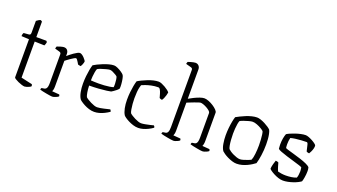

<svg xmlns="http://www.w3.org/2000/svg" viewBox="-66 -1350 3338 1900"><g transform="rotate(20 1603.0 -400.0)"><path d="M230 0Q219 0 199.5 -6Q180 -12 160 -21Q140 -30 126 -39Q112 -48 112 -54V-455L32 -459Q32 -474 35.5 -483.5Q39 -493 42 -495L93 -499Q104 -500 109 -505Q114 -510 114 -526V-649Q122 -655 134 -663Q146 -671 158 -673L173 -663V-500H279L288 -489Q287 -477 283 -466Q279 -455 276 -450L173 -453V-73L290 -47Q292 -45 294 -39.5Q296 -34 296 -27Q290 -20 277 -14Q264 -8 250.5 -4Q237 0 230 0Z M520 0Q513 0 495.5 -2.5Q478 -5 457 -9Q436 -13 417 -17Q398 -21 387 -25Q387 -31 389.5 -36.5Q392 -42 394 -44L421 -48Q432 -50 439.5 -57.5Q447 -65 450.5 -80.5Q454 -96 454 -119V-420Q454 -429 450 -434.5Q446 -440 436 -443L387 -457Q388 -465 390.5 -471.5Q393 -478 394 -481Q408 -487 431.5 -493.5Q455 -500 465 -500Q489 -500 501.5 -485Q514 -470 514 -446V-424Q523 -432 539 -445Q555 -458 573 -470.5Q591 -483 607 -491.5Q623 -500 633 -500Q643 -500 655.5 -492Q668 -484 679 -472.5Q690 -461 697.5 -450.5Q705 -440 705 -436Q705 -432 702.5 -422.5Q700 -413 695.5 -402Q691 -391 684 -380Q675 -380 666.5 -382.5Q658 -385 654 -386Q649 -395 641.5 -407.5Q634 -420 627 -429Q620 -438 614 -438Q608 -438 594 -430Q580 -422 564 -411Q548 -400 534 -389.5Q520 -379 514 -374V-105Q514 -83 510.5 -69Q507 -55 504 -50L580 -44Q582 -42 584 -37.5Q586 -33 586 -26Q580 -20 568 -14Q556 -8 543 -4Q530 0 520 0Z M962 0Q935 0 907.5 -8.5Q880 -17 856.5 -29.5Q833 -42 817 -53.5Q801 -65 797 -71Q780 -97 772 -138.5Q764 -180 764 -225Q764 -267 768 -305Q772 -343 778 -374.5Q784 -406 791 -428Q805 -437 829 -449Q853 -461 882 -472.5Q911 -484 940 -492Q969 -500 993 -500Q1009 -500 1032 -489.5Q1055 -479 1075.5 -465Q1096 -451 1104 -440Q1111 -429 1116 -402.5Q1121 -376 1123 -348Q1125 -320 1123 -303Q1115 -292 1101 -280.5Q1087 -269 1073.5 -260Q1060 -251 1053 -247Q1043 -244 1008.5 -239.5Q974 -235 926 -231.5Q878 -228 828 -228Q829 -189 834.5 -157.5Q840 -126 847 -112Q855 -104 871 -94Q887 -84 906 -74.5Q925 -65 943 -59Q961 -53 974 -53Q987 -53 1005.5 -56Q1024 -59 1043.5 -63.5Q1063 -68 1079.5 -72Q1096 -76 1105 -78Q1109 -76 1112.5 -68.5Q1116 -61 1117 -57Q1094 -41 1068 -28Q1042 -15 1015 -7.5Q988 0 962 0ZM908 -279Q938 -279 968 -281Q998 -283 1023 -287Q1048 -291 1062 -296Q1064 -312 1063 -333.5Q1062 -355 1059.5 -374.5Q1057 -394 1052 -405Q1048 -410 1032.5 -419.5Q1017 -429 999.5 -437Q982 -445 970 -445Q958 -445 931.5 -438Q905 -431 880 -422.5Q855 -414 845 -407Q839 -392 835 -369.5Q831 -347 829 -323.5Q827 -300 827 -282Q841 -281 862.5 -280Q884 -279 908 -279Z M1426 0Q1399 0 1372 -8.5Q1345 -17 1321.5 -29Q1298 -41 1282 -52.5Q1266 -64 1261 -71Q1245 -96 1236.5 -137Q1228 -178 1228 -225Q1228 -267 1232 -305Q1236 -343 1242 -374.5Q1248 -406 1255 -428Q1272 -439 1297 -451Q1322 -463 1350.5 -474.5Q1379 -486 1408.5 -493Q1438 -500 1463 -500Q1477 -500 1495.5 -492.5Q1514 -485 1533 -474Q1552 -463 1566.5 -451.5Q1581 -440 1587 -431Q1585 -417 1580 -399.5Q1575 -382 1568 -366.5Q1561 -351 1554 -342Q1545 -342 1538 -345Q1531 -348 1526 -351Q1521 -369 1514.5 -391.5Q1508 -414 1499 -430Q1490 -446 1478 -446Q1440 -446 1406 -438.5Q1372 -431 1347 -422Q1322 -413 1310 -407Q1306 -397 1301.5 -377Q1297 -357 1294.5 -328.5Q1292 -300 1292 -263Q1292 -236 1294.5 -205.5Q1297 -175 1301.5 -149.5Q1306 -124 1312 -112Q1320 -104 1335.5 -94Q1351 -84 1370 -74.5Q1389 -65 1407 -59Q1425 -53 1438 -53Q1455 -53 1481 -58Q1507 -63 1531 -68.5Q1555 -74 1565 -77Q1567 -75 1571 -70.5Q1575 -66 1576 -56Q1554 -40 1528.5 -27.5Q1503 -15 1477 -7.5Q1451 0 1426 0Z M1797 0Q1789 0 1771.5 -2.5Q1754 -5 1733 -9Q1712 -13 1693 -17Q1674 -21 1663 -25Q1663 -33 1666 -38Q1669 -43 1670 -44L1697 -48Q1714 -50 1722 -67Q1730 -84 1730 -119V-720Q1730 -728 1726.5 -734Q1723 -740 1712 -743L1657 -758Q1658 -765 1660.5 -772Q1663 -779 1664 -781Q1674 -785 1689 -789.5Q1704 -794 1718.5 -797Q1733 -800 1740 -800Q1763 -800 1776.5 -785Q1790 -770 1790 -746V-439Q1812 -452 1840.5 -466Q1869 -480 1897 -490Q1925 -500 1944 -500Q1964 -500 1990 -490Q2016 -480 2040 -464.5Q2064 -449 2080 -432.5Q2096 -416 2096 -403V-105Q2096 -84 2092.5 -69.5Q2089 -55 2086 -50L2162 -44Q2164 -41 2166 -36Q2168 -31 2168 -26Q2162 -20 2150 -14Q2138 -8 2125 -4Q2112 0 2102 0Q2095 0 2077.5 -2.5Q2060 -5 2039.5 -9Q2019 -13 2000 -17Q1981 -21 1970 -25Q1970 -31 1972 -35.5Q1974 -40 1977 -44L2004 -48Q2015 -50 2022 -57.5Q2029 -65 2032.5 -80.5Q2036 -96 2036 -119V-379Q2036 -389 2023 -400.5Q2010 -412 1991.5 -422.5Q1973 -433 1954.5 -439.5Q1936 -446 1925 -446Q1918 -446 1899.5 -440Q1881 -434 1859 -425.5Q1837 -417 1818 -409.5Q1799 -402 1790 -398V-105Q1790 -83 1786.5 -69Q1783 -55 1780 -50L1856 -44Q1858 -41 1859.5 -37Q1861 -33 1861 -26Q1855 -20 1843 -14Q1831 -8 1818.5 -4Q1806 0 1797 0Z M2462 0Q2440 0 2414.5 -8Q2389 -16 2365.5 -27.5Q2342 -39 2324.5 -51Q2307 -63 2299 -71Q2281 -96 2273.5 -140.5Q2266 -185 2266 -228Q2266 -269 2270 -307Q2274 -345 2280 -376Q2286 -407 2293 -428Q2309 -437 2333.5 -449.5Q2358 -462 2386.5 -473.5Q2415 -485 2444.5 -492.5Q2474 -500 2499 -500Q2516 -500 2538.5 -492.5Q2561 -485 2584 -473Q2607 -461 2625.5 -448.5Q2644 -436 2652 -426Q2660 -410 2665 -385.5Q2670 -361 2672 -333.5Q2674 -306 2674 -279Q2674 -219 2666 -163.5Q2658 -108 2647 -73Q2634 -63 2614.5 -50.5Q2595 -38 2570.5 -26.5Q2546 -15 2518.5 -7.5Q2491 0 2462 0ZM2479 -53Q2493 -53 2516.5 -60Q2540 -67 2561.5 -75.5Q2583 -84 2590 -89Q2600 -112 2605 -157Q2610 -202 2610 -246Q2610 -277 2608 -306Q2606 -335 2603 -357.5Q2600 -380 2595 -391Q2588 -399 2566.5 -412Q2545 -425 2519 -435Q2493 -445 2473 -445Q2458 -445 2432.5 -438Q2407 -431 2383 -422.5Q2359 -414 2347 -407Q2341 -395 2337 -371.5Q2333 -348 2331 -321Q2329 -294 2329 -268Q2329 -234 2331.5 -202Q2334 -170 2338.5 -146Q2343 -122 2349 -112Q2356 -105 2371 -94.5Q2386 -84 2405 -75Q2424 -66 2443.5 -59.5Q2463 -53 2479 -53Z M2950 0Q2927 0 2901 -8.5Q2875 -17 2851.5 -29.5Q2828 -42 2813 -53Q2798 -64 2796 -70Q2798 -94 2805 -120Q2812 -146 2818 -161Q2827 -161 2835 -158.5Q2843 -156 2848 -153Q2853 -135 2859.5 -112.5Q2866 -90 2876 -68Q2894 -63 2915.5 -60Q2937 -57 2960 -57Q2988 -57 3017.5 -61Q3047 -65 3071 -75Q3076 -86 3079 -105.5Q3082 -125 3082 -144Q3082 -152 3081 -162.5Q3080 -173 3078 -185Q3075 -189 3049 -197.5Q3023 -206 2985 -217Q2947 -228 2908.5 -240Q2870 -252 2841.5 -263Q2813 -274 2807 -282Q2806 -294 2805 -306Q2804 -318 2804 -329Q2804 -363 2809.5 -393Q2815 -423 2823 -442Q2835 -450 2857.5 -460Q2880 -470 2907 -479Q2934 -488 2961.5 -494Q2989 -500 3011 -500Q3024 -500 3044 -492.5Q3064 -485 3084 -474Q3104 -463 3118 -452Q3132 -441 3133 -435Q3135 -422 3130 -403Q3125 -384 3117 -367.5Q3109 -351 3103 -342Q3095 -342 3086.5 -345Q3078 -348 3074 -351Q3065 -386 3059.5 -412.5Q3054 -439 3043 -439Q3020 -439 2987.5 -437Q2955 -435 2925 -431Q2895 -427 2876 -421Q2872 -407 2870 -388.5Q2868 -370 2868 -353Q2868 -341 2869 -330.5Q2870 -320 2871 -314Q2875 -310 2900 -302.5Q2925 -295 2962 -284.5Q2999 -274 3036.5 -262Q3074 -250 3104 -236.5Q3134 -223 3144 -210Q3147 -201 3148 -190.5Q3149 -180 3149 -170Q3149 -138 3143 -103.5Q3137 -69 3132 -58Q3120 -49 3099.5 -38.5Q3079 -28 3053.5 -19.5Q3028 -11 3001.5 -5.5Q2975 0 2950 0Z"/></g></svg>

Font: Texturina Medium 12pt Thin
Style: Regular
Weight: 250
Version: Version 1.002